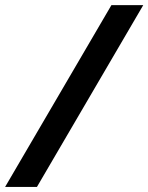

<svg xmlns="http://www.w3.org/2000/svg" viewBox="-88 -734 582 754"><path d="M57.1 0H-67.9L349.6 -713.9H474.6Z"/></svg>

Font: Open Sans Hebrew Condensed
Style: Bold Italic
Weight: 700
Width: 3
Italic angle: -12°
Foundry: Ascender Corporation, Yanek Iontef
Version: Version 2.001;PS 002.001;hotconv 1.0.70;makeotf.lib2.5.58329